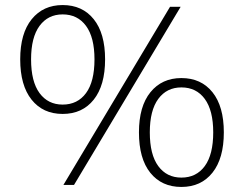

<svg xmlns="http://www.w3.org/2000/svg" viewBox="-20 -732 966 760"><path d="M273 0H231L653 -705H695ZM228 -281Q150 -281 105 -337.5Q60 -394 60 -497Q60 -600 105.5 -656Q151 -712 228 -712Q306 -712 351 -656Q396 -600 396 -497Q396 -394 351 -337.5Q306 -281 228 -281ZM228 -318Q287 -318 320.5 -363.5Q354 -409 354 -497Q354 -584 320.5 -629.5Q287 -675 228 -675Q170 -675 136.5 -629.5Q103 -584 103 -497Q103 -409 136.5 -363.5Q170 -318 228 -318ZM698 8Q620 8 575 -48Q530 -104 530 -208Q530 -311 575.5 -367Q621 -423 698 -423Q776 -423 821 -367Q866 -311 866 -208Q866 -105 821 -48.5Q776 8 698 8ZM698 -29Q757 -29 790.5 -74.5Q824 -120 824 -208Q824 -295 790.5 -340.5Q757 -386 698 -386Q640 -386 606.5 -340.5Q573 -295 573 -208Q573 -120 606.5 -74.5Q640 -29 698 -29Z"/></svg>

Font: Mulish ExtraLight ExtraLight
Style: Regular
Weight: 250
Version: Version 3.603